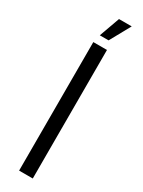

<svg xmlns="http://www.w3.org/2000/svg" viewBox="-218 -845 646 869"><g transform="rotate(30 104.5 -410.0)"><path d="M68.7 -671.7H140.1V0H68.7ZM117.3 -820.1H183.8L124.6 -713H78.8Z"/></g></svg>

Font: Khand Variable Light
Style: Regular
Weight: 300
Designer: Satya Rajpurohit
Foundry: Indian Type Foundry
Version: Version 3.000